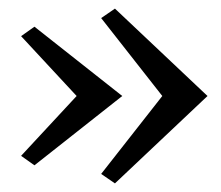

<svg xmlns="http://www.w3.org/2000/svg" viewBox="-20 -485 514 446"><path d="M247 -465 215 -443 357 -262 215 -81 247 -59 462 -262ZM60 -423 29 -401 158 -262 29 -123 60 -101 264 -262Z"/></svg>

Font: Sprat Black
Style: Regular
Weight: 900
Designer: Ethan Nakache
Foundry: Collletttivo
Version: Version 2.000;Glyphs 3.2 (3217)